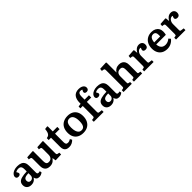

<svg xmlns="http://www.w3.org/2000/svg" viewBox="478 -2596 4424 4424"><g transform="rotate(-45 2690.0 -384.0)"><path d="M191 14Q123 14 83 -23Q43 -60 43 -122Q43 -179 72 -213Q101 -247 164.5 -263.5Q228 -280 332 -284V-356Q332 -394 322.5 -419Q313 -444 292.5 -455.5Q272 -467 238 -467Q213 -467 188.5 -459.5Q164 -452 151 -441Q161 -425 167 -413Q173 -401 176 -393.5Q179 -386 179 -379Q179 -359 161 -344.5Q143 -330 113 -330Q81 -330 65 -345.5Q49 -361 49 -388Q49 -425 76.5 -456Q104 -487 152 -505.5Q200 -524 260 -524Q329 -524 374.5 -504Q420 -484 442 -442.5Q464 -401 464 -338V-113Q464 -90 474 -79Q484 -68 505 -68Q515 -68 525.5 -70Q536 -72 548 -76L559 -29Q540 -11 510 1.5Q480 14 450 14Q404 14 377.5 -9Q351 -32 345 -72Q329 -46 307 -26.5Q285 -7 256.5 3.5Q228 14 191 14ZM244 -64Q270 -64 289.5 -75.5Q309 -87 320.5 -107Q332 -127 332 -153V-227Q279 -227 244 -217.5Q209 -208 192.5 -188Q176 -168 176 -136Q176 -103 193.5 -83.5Q211 -64 244 -64Z M798 14Q718 14 677 -30Q636 -74 636 -157V-378Q636 -411 630.5 -423.5Q625 -436 602 -440L562 -446L570 -506L755 -518L768 -510V-190Q768 -147 776 -122Q784 -97 801.5 -86.5Q819 -76 849 -76Q884 -76 909 -91Q934 -106 947.5 -135Q961 -164 961 -203V-378Q961 -413 955.5 -424.5Q950 -436 928 -440L890 -445L899 -506L1081 -518L1094 -510V-117Q1094 -90 1100.5 -80Q1107 -70 1126 -66L1169 -58V0L984 7L971 -78H967Q945 -49 921.5 -28.5Q898 -8 868 3Q838 14 798 14Z M1424 14Q1375 14 1342.5 -2.5Q1310 -19 1293.5 -53Q1277 -87 1277 -139V-437H1202V-499Q1243 -504 1267.5 -523Q1292 -542 1305 -579.5Q1318 -617 1323 -675L1394 -684L1409 -677V-511H1556V-437H1409V-157Q1409 -118 1423.5 -98Q1438 -78 1473 -78Q1496 -78 1518 -85.5Q1540 -93 1562 -108L1589 -60Q1558 -26 1516 -6Q1474 14 1424 14Z M1886 14Q1806 14 1747.5 -17Q1689 -48 1658 -106Q1627 -164 1627 -245Q1627 -335 1661 -397.5Q1695 -460 1757 -492.5Q1819 -525 1902 -525Q1979 -525 2035.5 -495.5Q2092 -466 2123.5 -408.5Q2155 -351 2155 -268Q2155 -180 2122.5 -116.5Q2090 -53 2030 -19.5Q1970 14 1886 14ZM1900 -59Q1939 -59 1964 -79.5Q1989 -100 2001 -142Q2013 -184 2013 -246Q2013 -299 2004.5 -338Q1996 -377 1979.5 -402.5Q1963 -428 1939.5 -440.5Q1916 -453 1887 -453Q1849 -453 1823 -434.5Q1797 -416 1783 -377Q1769 -338 1769 -276Q1769 -205 1784 -156.5Q1799 -108 1828.5 -83.5Q1858 -59 1900 -59Z M2234 0V-58L2282 -65Q2301 -69 2306.5 -78.5Q2312 -88 2312 -116V-437H2235V-496L2313 -508V-545Q2313 -597 2325 -640.5Q2337 -684 2361.5 -716Q2386 -748 2425 -765Q2464 -782 2517 -782Q2567 -782 2603 -768Q2639 -754 2658 -729.5Q2677 -705 2677 -672Q2677 -642 2659 -622Q2641 -602 2609 -602Q2580 -602 2563 -614Q2546 -626 2546 -647Q2546 -659 2551.5 -672Q2557 -685 2572 -710Q2562 -716 2548 -719.5Q2534 -723 2520 -723Q2493 -723 2476.5 -710Q2460 -697 2452.5 -671Q2445 -645 2445 -604V-511H2587V-437H2445V-112Q2445 -88 2452 -78.5Q2459 -69 2479 -67L2554 -58V0Z M2789 14Q2721 14 2681 -23Q2641 -60 2641 -122Q2641 -179 2670 -213Q2699 -247 2762.5 -263.5Q2826 -280 2930 -284V-356Q2930 -394 2920.5 -419Q2911 -444 2890.5 -455.5Q2870 -467 2836 -467Q2811 -467 2786.5 -459.5Q2762 -452 2749 -441Q2759 -425 2765 -413Q2771 -401 2774 -393.5Q2777 -386 2777 -379Q2777 -359 2759 -344.5Q2741 -330 2711 -330Q2679 -330 2663 -345.5Q2647 -361 2647 -388Q2647 -425 2674.5 -456Q2702 -487 2750 -505.5Q2798 -524 2858 -524Q2927 -524 2972.5 -504Q3018 -484 3040 -442.5Q3062 -401 3062 -338V-113Q3062 -90 3072 -79Q3082 -68 3103 -68Q3113 -68 3123.5 -70Q3134 -72 3146 -76L3157 -29Q3138 -11 3108 1.5Q3078 14 3048 14Q3002 14 2975.5 -9Q2949 -32 2943 -72Q2927 -46 2905 -26.5Q2883 -7 2854.5 3.5Q2826 14 2789 14ZM2842 -64Q2868 -64 2887.5 -75.5Q2907 -87 2918.5 -107Q2930 -127 2930 -153V-227Q2877 -227 2842 -217.5Q2807 -208 2790.5 -188Q2774 -168 2774 -136Q2774 -103 2791.5 -83.5Q2809 -64 2842 -64Z M3204 0V-57L3246 -65Q3262 -68 3267.5 -77.5Q3273 -87 3273 -112V-631Q3273 -665 3266 -676.5Q3259 -688 3233 -692L3194 -697L3200 -759L3393 -767L3406 -756V-438L3407 -433Q3430 -475 3474 -500Q3518 -525 3573 -525Q3628 -525 3665 -504Q3702 -483 3720.5 -444.5Q3739 -406 3739 -353V-104Q3739 -83 3744 -75Q3749 -67 3770 -64L3810 -57V0H3542V-56L3577 -63Q3595 -66 3600.5 -74Q3606 -82 3606 -105V-320Q3606 -362 3598 -387Q3590 -412 3571.5 -423Q3553 -434 3522 -434Q3487 -434 3461 -420Q3435 -406 3420.5 -377.5Q3406 -349 3406 -307V-109Q3406 -86 3410.5 -77Q3415 -68 3431 -65L3473 -56V0Z M3876 0V-58L3920 -66Q3936 -69 3940.5 -78.5Q3945 -88 3945 -114V-377Q3945 -411 3939.5 -423.5Q3934 -436 3912 -439L3868 -445L3875 -506L4042 -518L4056 -510L4065 -418H4068Q4094 -468 4134 -496.5Q4174 -525 4222 -525Q4274 -525 4304 -496.5Q4334 -468 4334 -421Q4334 -392 4325 -371.5Q4316 -351 4298.5 -340.5Q4281 -330 4255 -330Q4222 -330 4205 -343.5Q4188 -357 4188 -379Q4188 -387 4190 -395Q4192 -403 4196.5 -414Q4201 -425 4208 -440Q4186 -449 4163 -442Q4140 -435 4121 -415.5Q4102 -396 4090 -367.5Q4078 -339 4078 -305V-112Q4078 -88 4083 -79Q4088 -70 4105 -68L4183 -57V0Z M4623 14Q4544 14 4487.5 -18Q4431 -50 4401 -108.5Q4371 -167 4371 -245Q4371 -333 4404.5 -395.5Q4438 -458 4497 -491.5Q4556 -525 4633 -525Q4695 -525 4740.5 -502.5Q4786 -480 4811.5 -438Q4837 -396 4837 -338Q4837 -316 4834 -291.5Q4831 -267 4825 -243H4511Q4513 -192 4531.5 -156Q4550 -120 4582 -102Q4614 -84 4657 -84Q4699 -84 4735.5 -98.5Q4772 -113 4803 -141L4844 -96Q4807 -46 4749.5 -16Q4692 14 4623 14ZM4511 -309H4705Q4707 -320 4707.5 -332Q4708 -344 4708 -356Q4708 -408 4687 -434.5Q4666 -461 4624 -461Q4590 -461 4566 -443Q4542 -425 4528.5 -391Q4515 -357 4511 -309Z M4914 0V-58L4958 -66Q4974 -69 4978.5 -78.5Q4983 -88 4983 -114V-377Q4983 -411 4977.5 -423.5Q4972 -436 4950 -439L4906 -445L4913 -506L5080 -518L5094 -510L5103 -418H5106Q5132 -468 5172 -496.5Q5212 -525 5260 -525Q5312 -525 5342 -496.5Q5372 -468 5372 -421Q5372 -392 5363 -371.5Q5354 -351 5336.5 -340.5Q5319 -330 5293 -330Q5260 -330 5243 -343.5Q5226 -357 5226 -379Q5226 -387 5228 -395Q5230 -403 5234.5 -414Q5239 -425 5246 -440Q5224 -449 5201 -442Q5178 -435 5159 -415.5Q5140 -396 5128 -367.5Q5116 -339 5116 -305V-112Q5116 -88 5121 -79Q5126 -70 5143 -68L5221 -57V0Z"/></g></svg>

Font: Literata 18pt SemiBold
Style: Regular
Weight: 600
Designer: Latin by Veronika Burian and Jose Scaglione. Greek by Irene Vlachou. Cyrillic by Vera Evstafieva.
Foundry: TypeTogether
Version: Version 3.103;gftools[0.9.29]